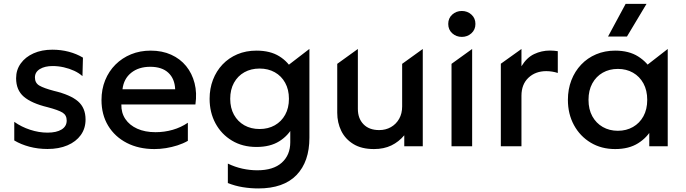

<svg xmlns="http://www.w3.org/2000/svg" viewBox="-20 -780 3658 1024"><path d="M233.3 14.6Q182.7 14.6 137.1 2.5Q91.6 -9.6 56.1 -30.9V-130.2Q93.8 -103.3 140.6 -88Q187.4 -72.6 233.2 -72.6Q281.6 -72.6 308.7 -89.5Q335.7 -106.4 335.7 -137.1Q335.7 -165.8 313.5 -179.5Q291.2 -193.2 234.2 -208.2Q147.9 -229.1 106.9 -264.4Q65.9 -299.6 65.9 -362.8Q65.9 -407.5 90.8 -441.8Q115.6 -476.2 159.1 -495.6Q202.7 -515 259.4 -515Q305.5 -515 347 -504Q388.6 -493 422.4 -472.6L419.8 -373.9Q401.7 -390.3 375.8 -402.4Q349.9 -414.4 320.1 -421.1Q290.3 -427.8 260.8 -427.8Q218.9 -427.8 192.6 -411.7Q166.3 -395.6 166.3 -366.9Q166.3 -337.4 190 -323.5Q213.8 -309.6 267.3 -295.5Q355.9 -274.4 396.1 -239.5Q436.3 -204.7 436.3 -142.6Q436.3 -95 410.9 -59.7Q385.5 -24.4 339.8 -4.9Q294.1 14.6 233.3 14.6Z M803.6 15Q719.8 15 656.2 -17.8Q592.6 -50.6 556.9 -109.4Q521.3 -168.3 521.3 -246.6Q521.3 -303.7 540.8 -351.9Q560.4 -400.1 595.8 -435.5Q631.3 -470.9 679.1 -490.5Q726.8 -510 783.4 -510Q844.8 -510 892.8 -488.3Q940.9 -466.6 972.7 -427.6Q1004.4 -388.6 1017.8 -336.3Q1031.1 -284.1 1022.2 -222.8H627.2Q626.2 -178.5 648.5 -145.3Q670.7 -112.2 712 -93.6Q753.3 -75 809.4 -75Q856.9 -75 901.2 -87.7Q945.4 -100.4 981.9 -125.4V-28.8Q956.7 -14.4 926.6 -4.7Q896.4 4.9 865 10Q833.5 15 803.6 15ZM633.3 -304H914.2Q912 -360.1 877.9 -391.9Q843.8 -423.8 781.2 -423.8Q719.8 -423.8 679.8 -391.9Q639.9 -360.1 633.3 -304Z M1357.5 225Q1316.4 225 1274.9 218.3Q1233.5 211.6 1195.2 196.2V92.5Q1233.6 110.9 1273.4 119.6Q1313.2 128.2 1352.1 128.2Q1437.9 128.2 1483 87.5Q1528.1 46.7 1528.1 -21.4V-129.5L1543.1 -105.9Q1518.2 -57.2 1469.7 -26.7Q1421.2 3.8 1347.9 3.8Q1273.1 3.8 1216.9 -30.2Q1160.6 -64.1 1129.2 -122.2Q1097.9 -180.4 1097.9 -253.1Q1097.9 -307.6 1115.8 -354.4Q1133.8 -401.2 1166.9 -436.2Q1200.1 -471.1 1246 -490.6Q1291.9 -510 1347.9 -510Q1421.2 -510 1469.7 -479.8Q1518.2 -449.6 1543.1 -400.4L1504.4 -370.2V-422.4L1630.2 -519.1V-45.8Q1630.2 82.4 1561.3 153.7Q1492.3 225 1357.5 225ZM1364.4 -91.9Q1410.2 -91.9 1445.5 -111.8Q1480.9 -131.8 1500.9 -168Q1521 -204.2 1521 -253.1Q1521 -302.1 1500.9 -338.4Q1480.9 -374.8 1445.5 -394.6Q1410.2 -414.4 1364.4 -414.4Q1318.6 -414.4 1283.2 -394.6Q1247.9 -374.8 1227.8 -338.4Q1207.8 -302.1 1207.8 -253.1Q1207.8 -204.2 1227.8 -168Q1247.9 -131.8 1283.2 -111.8Q1318.6 -91.9 1364.4 -91.9Z M1974.6 15Q1908.2 15 1864.7 -11.7Q1821.2 -38.4 1799.9 -82.3Q1778.6 -126.2 1778.6 -178.4V-439.5L1888.6 -518.8V-199.1Q1888.6 -148.1 1918.7 -117.2Q1948.8 -86.2 2002.6 -86.2Q2037.2 -86.2 2065 -102.1Q2092.7 -117.9 2108.8 -146.3Q2124.8 -174.8 2124.8 -212.2V-439.5L2234.8 -518.8V0H2136.1V-58.5Q2107.1 -23.6 2067.2 -4.3Q2027.2 15 1974.6 15Z M2388.1 0V-439.5L2498.1 -518.8V0ZM2443.1 -583.2Q2413.4 -583.2 2392 -602.4Q2370.6 -621.6 2370.6 -652.4Q2370.6 -683.1 2392 -702.3Q2413.4 -721.5 2443.1 -721.5Q2472.7 -721.5 2494.1 -702.3Q2515.6 -683.1 2515.6 -652.4Q2515.6 -621.6 2494.1 -602.4Q2472.7 -583.2 2443.1 -583.2Z M2651.1 0V-440.1L2761.1 -518.8V-426.6Q2789 -472.8 2828.8 -491.6Q2868.5 -510.4 2913.1 -510.4Q2923.2 -510.4 2934 -509.5Q2944.7 -508.7 2954.9 -507V-390.9Q2940.2 -395.6 2924.6 -398.1Q2908.9 -400.6 2893.6 -400.6Q2835.8 -400.6 2798.4 -365.4Q2761.1 -330.2 2761.1 -269.2V0Z M3260.8 15Q3187.1 15 3130.3 -19.2Q3073.4 -53.4 3041.1 -112.8Q3008.8 -172.2 3008.8 -247.5Q3008.8 -304 3027.3 -351.9Q3045.9 -399.9 3079.5 -435.3Q3113.1 -470.8 3159.4 -490.4Q3205.8 -510 3260.8 -510Q3334.2 -510 3383.4 -478.9Q3432.6 -447.9 3458.6 -399.1L3419.1 -363V-423.9L3541.2 -518.8V0H3442.8V-119.5L3458.6 -95.9Q3432.6 -47.1 3383.4 -16.1Q3334.2 15 3260.8 15ZM3275.3 -82.5Q3320.6 -82.5 3355.9 -102.8Q3391.2 -123 3411.6 -159.9Q3431.9 -196.9 3431.9 -247.5Q3431.9 -298.1 3411.6 -335.2Q3391.2 -372.3 3355.9 -392.4Q3320.6 -412.5 3275.3 -412.5Q3230.1 -412.5 3194.7 -392.4Q3159.4 -372.3 3139 -335.2Q3118.7 -298.1 3118.7 -247.5Q3118.7 -196.9 3139 -159.9Q3159.4 -123 3194.7 -102.8Q3230.1 -82.5 3275.3 -82.5ZM3222.8 -585 3316.8 -759.5H3428.2L3323.7 -585Z"/></svg>

Font: Geologica-Sharp
Style: Regular
Weight: 100
Designer: Sindre Bremnes, Frode Helland
Foundry: Monokrom Skriftforlag AS
Version: Version 1.010;gftools[0.9.28]